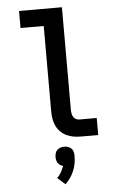

<svg xmlns="http://www.w3.org/2000/svg" viewBox="-64 -784 679 1089"><g transform="rotate(-5 275.0 -239.0)"><path d="M473 0H374Q353 0 332.5 -3.5Q312 -7 293 -16Q274 -25 259 -40Q244 -55 235 -74Q226 -93 222.5 -113.5Q219 -134 219 -155V-643H87V-740H331V-155Q331 -145 333 -134.5Q335 -124 340 -115.5Q345 -107 354.5 -102Q364 -97 374 -97H473ZM264 262 220 223Q234 209 243.5 192Q253 175 259 157Q250 155 242.5 150Q235 145 230 137.5Q225 130 223 121.5Q221 113 221 104Q221 93 224 82Q227 71 235 63.5Q243 56 253.5 52.5Q264 49 275 49Q286 49 296.5 52.5Q307 56 315 63.5Q323 71 326 82Q329 93 329 104Q329 126 325.5 147.5Q322 169 313.5 189.5Q305 210 292.5 228.5Q280 247 264 262Z"/></g></svg>

Font: Lode
Style: Bold
Weight: 700
Monospace: yes
Designer: Belleve Invis
Foundry: Belleve Invis
Version: Version 29.2.0; ttfautohint (v1.8.3)